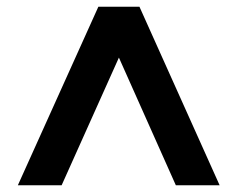

<svg xmlns="http://www.w3.org/2000/svg" viewBox="-20 -720 705 570"><path d="M33 -170 272 -700H394L632 -170H502L333 -549L163 -170Z"/></svg>

Font: Firefly Display
Style: Bold
Weight: 700
Designer: Colophon Foundry, Jonny Pinhorn
Foundry: Colophon Foundry
Version: Version 1.200; ttfautohint (v1.8.3)